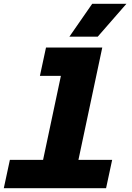

<svg xmlns="http://www.w3.org/2000/svg" viewBox="-22 -990 692 1010"><path d="M173 0 330 -740H516L359 0ZM-2 0 30 -149H568L536 0ZM188 -591 220 -740H423L391 -591ZM343 -797 463 -970H643L492 -797Z"/></svg>

Font: Azeret Mono Thin ExtraBold
Style: Italic
Weight: 800
Italic angle: -12°
Version: Version 1.002